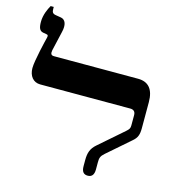

<svg xmlns="http://www.w3.org/2000/svg" viewBox="-124 -965 991 1078"><g transform="rotate(15 371.5 -426.0)"><path d="M484 7C507 7 520 -7 520 -39V-80C520 -105 523 -117 545 -136L677 -251C702 -272 709 -292 709 -329V-481C709 -555 677 -592 617 -592H128C111 -592 106 -601 110 -622L136 -735C147 -779 136 -807 110 -812L80 -817C58 -820 55 -830 55 -849V-859H37C25 -838 7 -801 7 -760C7 -725 14 -708 35 -704L57 -700C64 -699 66 -694 63 -682C59 -667 28 -540 28 -497C28 -451 53 -419 94 -419H618C637 -419 648 -409 648 -389V-329C648 -313 644 -306 628 -292L487 -169C457 -143 448 -116 448 -74V-39C448 -6 461 7 484 7Z"/></g></svg>

Font: Noto Serif Hebrew SemiCondensed ExtraBold
Style: Regular
Weight: 800
Width: 4
Designer: Monotype Design Team
Foundry: Monotype Imaging Inc.
Version: Version 2.004